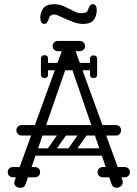

<svg xmlns="http://www.w3.org/2000/svg" viewBox="-20 -895 654 915"><path d="M536 0Q529 0 522.5 -3.5Q516 -7 512 -17L324 -564Q320 -578 317 -583Q314 -588 308 -588Q300 -588 292 -564L102 -17Q96 0 79 0Q63 0 55.5 -7Q48 -14 48 -24Q48 -28 50 -34L276 -656Q278 -662 281 -662Q284 -662 295.5 -662Q307 -662 319 -662Q331 -662 333 -662Q336 -662 338 -657L563 -38Q565 -32 565 -27Q565 -14 555 -7Q545 0 536 0ZM83 -249Q73 -249 65.5 -256.5Q58 -264 58 -274Q58 -285 65.5 -292Q73 -299 83 -299H532Q543 -299 550 -292Q557 -285 557 -274Q557 -264 550 -256.5Q543 -249 532 -249ZM17 -75Q17 -86 24 -92Q31 -99 43 -99H92Q104 -99 111 -93Q118 -86 118 -75Q118 -63 111 -56Q104 -50 92 -50H43Q31 -50 24 -57Q17 -63 17 -75ZM171 -75Q171 -63 164 -57Q157 -50 145 -50H96Q85 -50 77 -56Q70 -63 70 -75Q70 -86 77 -93Q85 -99 96 -99H145Q157 -99 164 -92Q171 -86 171 -75ZM445 -75Q445 -86 452 -92Q459 -99 471 -99H520Q532 -99 539 -93Q546 -86 546 -75Q546 -63 539 -56Q532 -50 520 -50H471Q459 -50 452 -57Q445 -63 445 -75ZM599 -75Q599 -63 592 -57Q585 -50 573 -50H524Q513 -50 505 -56Q498 -63 498 -75Q498 -86 505 -93Q513 -99 524 -99H573Q585 -99 592 -92Q599 -86 599 -75ZM231 -675Q231 -687 238 -693Q245 -700 257 -700H306Q318 -700 325 -694Q332 -687 332 -675Q332 -664 325 -657Q318 -651 306 -651H257Q245 -651 238 -658Q231 -664 231 -675ZM385 -675Q385 -664 378 -658Q371 -651 359 -651H310Q299 -651 291 -657Q284 -664 284 -675Q284 -687 291 -694Q299 -700 310 -700H359Q371 -700 378 -693Q385 -687 385 -675ZM428 -577Q428 -560 411 -560H207Q190 -560 190 -577Q190 -595 206 -595H410Q428 -595 428 -577ZM425 -523Q409 -523 409 -540V-574Q409 -583 413 -587Q417 -591 426 -591Q436 -591 440 -587Q443 -584 443 -575V-541Q443 -523 425 -523ZM425 -631Q443 -631 443 -613V-579Q443 -570 440 -567Q436 -563 426 -563Q417 -563 413 -567Q409 -571 409 -580V-614Q409 -631 425 -631ZM209 -540Q209 -523 193 -523Q175 -523 175 -541V-575Q175 -584 178 -587Q182 -591 192 -591Q201 -591 205 -587Q209 -583 209 -574ZM175 -614Q175 -632 193 -632Q209 -632 209 -615V-581Q209 -572 205 -568Q201 -564 192 -564Q182 -564 178 -568Q175 -571 175 -580ZM306 -159Q293 -169 302 -182L368 -276Q377 -290 393 -279Q406 -269 397 -256L331 -162Q327 -157 320.5 -155.5Q314 -154 306 -159ZM208 -159Q195 -169 204 -182L270 -276Q279 -290 295 -279Q308 -269 299 -256L233 -162Q229 -157 222.5 -155.5Q216 -154 208 -159ZM504 -266Q504 -249 487 -249H155Q138 -249 138 -266Q138 -284 154 -284H486Q504 -284 504 -266ZM504 -170Q504 -153 487 -153H155Q138 -153 138 -170Q138 -188 154 -188H486Q504 -188 504 -170ZM192 -781Q172 -781 172 -811Q172 -834 185.5 -854.5Q199 -875 240 -875Q263 -875 286 -864.5Q309 -854 330 -843Q351 -832 367 -832Q376 -832 386 -834.5Q396 -837 399 -847Q403 -860 408 -867.5Q413 -875 423 -875Q441 -875 441 -845Q441 -820 427 -800.5Q413 -781 375 -781Q352 -781 324 -792Q296 -803 272 -814.5Q248 -826 238 -826Q231 -826 223.5 -822Q216 -818 213 -807Q210 -797 205 -789Q200 -781 192 -781Z"/></svg>

Font: Agu Display Uzo
Style: Regular
Weight: 400
Designer: Oluwaseun Badejo
Version: Version 1.103